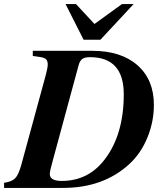

<svg xmlns="http://www.w3.org/2000/svg" viewBox="-66 -917 808 937"><path d="M37 -109 152 -531Q167 -584 167 -602Q167 -620 158.5 -628Q150 -636 128 -639L94 -644V-669H384Q525 -669 605 -598.5Q685 -528 685 -405Q685 -323 653.5 -246Q622 -169 566 -117Q439 0 242 0H-46V-25Q-9 -30 7.5 -46.5Q24 -63 37 -109ZM318 -600 192 -135Q177 -82 177 -68Q177 -34 235 -34Q365 -34 445 -139Q538 -260 538 -457Q538 -638 373 -638Q348 -638 336 -629.5Q324 -621 318 -600ZM586 -897 424 -723H342L254 -897H305L395 -800L529 -897Z"/></svg>

Font: STIX
Style: Bold Italic
Weight: 700
Italic angle: -16.33°
Designer: MicroPress Inc., with final additions and corrections provided by Coen Hoffman, Elsevier (retired)
Version: Version 1.1.1